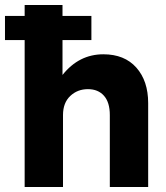

<svg xmlns="http://www.w3.org/2000/svg" viewBox="-47 -751 668 771"><path d="M368 -533Q270 -533 204 -450V-731H52V0H206V-289Q206 -338 235 -365.5Q264 -393 306 -393Q347 -393 370.5 -366.5Q394 -340 394 -289V0H548V-337Q548 -426 500.5 -479.5Q453 -533 368 -533ZM320 -687H-27V-590H320Z"/></svg>

Font: Geom
Style: Bold
Weight: 700
Version: Version 1.102